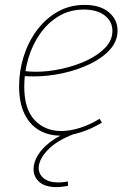

<svg xmlns="http://www.w3.org/2000/svg" viewBox="-20 -548 527 784"><path d="M228 6Q179 6 140.5 -16Q102 -38 80 -83Q58 -128 58 -196Q58 -258 76.5 -317Q95 -376 130 -423.5Q165 -471 214.5 -499.5Q264 -528 325 -528Q389 -528 424.5 -498Q460 -468 460 -423Q460 -380 429 -345.5Q398 -311 347 -286.5Q296 -262 236 -249Q176 -236 118 -236Q105 -236 94.5 -236.5Q84 -237 73 -238L77 -258Q88 -257 100.5 -256Q113 -255 126 -255Q177 -255 232 -267Q287 -279 334 -301Q381 -323 410 -353.5Q439 -384 439 -422Q439 -460 408 -484.5Q377 -509 322 -509Q265 -509 220 -482Q175 -455 143.5 -410Q112 -365 95.5 -309Q79 -253 79 -195Q79 -102 121.5 -57.5Q164 -13 230 -13Q265 -13 305.5 -25.5Q346 -38 387 -63L396 -47Q352 -21 309 -7.5Q266 6 228 6ZM211 216Q164 216 140.5 195Q117 174 117 143Q117 115 134.5 86Q152 57 187 30.5Q222 4 273 -14L280 0Q210 27 174 65.5Q138 104 138 138Q138 163 158.5 180Q179 197 219 197Q227 197 237 196Q247 195 257 193L258 211Q245 213 233.5 214.5Q222 216 211 216Z"/></svg>

Font: Bitter Thin
Style: Italic
Weight: 100
Italic angle: -9°
Designer: Sol Matas, and Bitter project Authors
Foundry: Sol Matas
Version: Version 2.002